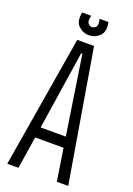

<svg xmlns="http://www.w3.org/2000/svg" viewBox="-151 -846 625 903"><g transform="rotate(20 161.5 -394.5)"><path d="M9 0 119 -660H203L314 0H257L232 -161H90L65 0ZM158 -607 98 -214H224L164 -607ZM97 -789H142Q135 -761 143 -750.5Q151 -740 163 -740Q174 -740 182.5 -749.5Q191 -759 184 -789H228Q238 -742 215 -720.5Q192 -699 162 -699Q132 -699 109.5 -721Q87 -743 97 -789Z"/></g></svg>

Font: Bricolage Grotesque 96pt Condensed ExtraLight
Style: Regular
Weight: 200
Width: 3
Designer: Mathieu Triay
Foundry: Atelier Triay
Version: Version 1.001; ttfautohint (v1.8.4.7-5d5b);gftools[0.9.33.de